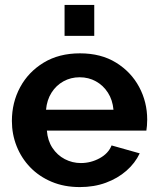

<svg xmlns="http://www.w3.org/2000/svg" viewBox="-20 -750 639 780"><path d="M304.3 10Q240.7 10 189.8 -11.5Q138.8 -33 102.8 -70.3Q66.9 -107.5 47.6 -156.1Q28.3 -204.6 28.3 -258.7Q28.3 -333.6 61.9 -395.8Q95.4 -457.9 157.5 -495.6Q219.6 -533.3 304.8 -533.3Q390.6 -533.3 451.5 -495.5Q512.5 -457.8 545.3 -396.6Q578 -335.5 578 -264.1Q578 -251.8 577 -239.6Q576.1 -227.4 574.6 -219.3H170.5Q173.6 -178.6 193.1 -149.1Q212.7 -119.5 243.3 -103.5Q274 -87.6 308.6 -87.6Q348.9 -87.6 384.7 -107.1Q420.4 -126.5 433.3 -159.2L547.6 -127Q528.8 -87.2 493.5 -56.3Q458.2 -25.4 410.2 -7.7Q362.2 10 304.3 10ZM167 -304.2H441Q437.4 -343.9 418.5 -373.4Q399.6 -403 369.8 -419.5Q340.1 -436.1 303.5 -436.1Q267.4 -436.1 237.6 -419.5Q207.9 -403 189.2 -373.4Q170.6 -343.9 167 -304.2ZM242.3 -604.2V-730H362.9V-604.2Z"/></svg>

Font: Raleway Thin
Style: Regular
Weight: 100
Designer: Matt McInerney, Pablo Impallari, Rodrigo Fuenzalida
Foundry: Matt McInerney, Pablo Impallari, Rodrigo Fuenzalida
Version: Version 4.026